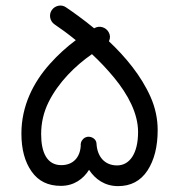

<svg xmlns="http://www.w3.org/2000/svg" viewBox="-20 -627 633 679"><path d="M163.1 -591.3C151.9 -575.2 156.2 -551.8 173.3 -540.5C193.4 -526.9 220.2 -507.8 248 -484.9C216.3 -461.4 185.5 -433.6 156.2 -400.9C97.7 -335.4 55.7 -252.4 55.7 -154.8C55.7 -98.6 67.9 -54.2 91.8 -20.5C115.7 13.7 149.9 30.3 195.3 30.3C242.2 30.3 274.9 5.4 294.9 -26.4C316.4 6.3 350.1 31.2 397.5 31.2C442.4 31.2 477.1 13.2 501.5 -23.9C525.4 -60.5 537.6 -107.9 537.6 -167C537.6 -207 529.3 -246.1 512.7 -283.7C479.5 -358.9 423.8 -425.8 365.2 -481C370.6 -492.2 370.1 -502.9 364.3 -513.2C354.5 -530.8 332 -537.6 314.5 -527.8C314 -527.3 313.5 -527.3 313 -526.9C274.4 -558.6 238.8 -584 213.4 -601.1C197.3 -612.8 174.3 -607.4 163.1 -591.3ZM321.3 -119.1C320.8 -135.3 303.7 -145.5 288.6 -143.1C281.2 -141.6 275.9 -138.2 271.5 -132.3C268.1 -128.4 266.1 -123.5 265.6 -117.7C265.1 -116.2 265.1 -114.3 265.6 -112.8C263.7 -71.3 239.3 -43 196.8 -43C146.5 -43 125.5 -87.4 125.5 -152.3C125.5 -192.9 134.3 -230.5 151.9 -266.1C187 -336.4 246.1 -394.5 305.2 -435.5C332.5 -410.2 358.9 -382.3 383.8 -352.1C433.6 -291.5 468.3 -225.1 468.3 -160.2C468.3 -84 438.5 -42 394 -42C349.6 -42 323.7 -73.7 321.3 -119.1Z"/></svg>

Font: Mikhak
Style: Regular
Weight: 400
Designer: Amin Abedi
Version: Version 3.2